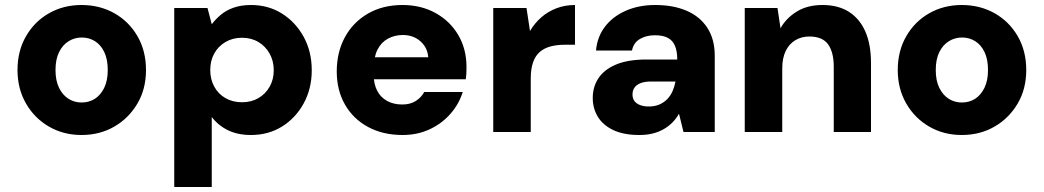

<svg xmlns="http://www.w3.org/2000/svg" viewBox="-20 -528 4174 768"><path d="M306 12Q234 12 176 -21.5Q118 -55 84 -114Q50 -173 50 -248Q50 -324 84 -383Q118 -442 176 -475Q234 -508 306 -508Q379 -508 437.5 -475Q496 -442 530 -383Q564 -324 564 -248Q564 -172 529.5 -113.5Q495 -55 437 -21.5Q379 12 306 12ZM306 -118Q336 -118 359 -132.5Q382 -147 396.5 -176Q411 -205 411 -248Q411 -291 397 -320Q383 -349 359.5 -363.5Q336 -378 307 -378Q279 -378 255 -363.5Q231 -349 216.5 -320Q202 -291 202 -248Q202 -205 216.5 -176Q231 -147 254.5 -132.5Q278 -118 306 -118Z M677 220V-496H810L827 -431Q843 -452 864 -469.5Q885 -487 915 -497.5Q945 -508 984 -508Q1053 -508 1107.5 -474Q1162 -440 1194.5 -381Q1227 -322 1227 -247Q1227 -173 1194.5 -114Q1162 -55 1107.5 -21.5Q1053 12 984 12Q931 12 892 -7Q853 -26 827 -60V220ZM948 -119Q985 -119 1013.5 -135.5Q1042 -152 1058.5 -181Q1075 -210 1075 -247Q1075 -284 1058.5 -313.5Q1042 -343 1013.5 -360Q985 -377 948 -377Q911 -377 882 -360Q853 -343 837 -314Q821 -285 821 -248Q821 -211 837 -181.5Q853 -152 882 -135.5Q911 -119 948 -119Z M1590 12Q1512 12 1452.5 -20Q1393 -52 1360 -109.5Q1327 -167 1327 -242Q1327 -319 1359.5 -379Q1392 -439 1451.5 -473.5Q1511 -508 1590 -508Q1664 -508 1722 -476Q1780 -444 1813 -388Q1846 -332 1846 -259Q1846 -249 1845.5 -236.5Q1845 -224 1843 -211H1433V-299H1693Q1690 -338 1661.5 -363Q1633 -388 1591 -388Q1559 -388 1532 -373.5Q1505 -359 1490 -329.5Q1475 -300 1475 -255V-226Q1475 -192 1488.5 -165.5Q1502 -139 1528 -124.5Q1554 -110 1589 -110Q1621 -110 1643 -124Q1665 -138 1677 -160H1831Q1816 -112 1782 -73Q1748 -34 1699 -11Q1650 12 1590 12Z M1953 0V-496H2086L2100 -404Q2119 -436 2145.5 -459Q2172 -482 2206 -495Q2240 -508 2280 -508V-349H2239Q2208 -349 2183 -342.5Q2158 -336 2140 -321Q2122 -306 2112.5 -279.5Q2103 -253 2103 -214V0Z M2537 12Q2474 12 2432.5 -8Q2391 -28 2371 -61.5Q2351 -95 2351 -136Q2351 -181 2374 -215.5Q2397 -250 2444.5 -270Q2492 -290 2567 -290H2689Q2689 -323 2680 -344.5Q2671 -366 2651.5 -376.5Q2632 -387 2600 -387Q2565 -387 2539.5 -372Q2514 -357 2508 -326H2364Q2369 -381 2400 -421.5Q2431 -462 2483 -485Q2535 -508 2601 -508Q2673 -508 2726.5 -485Q2780 -462 2809.5 -416.5Q2839 -371 2839 -305V0H2714L2696 -73Q2685 -54 2670 -38.5Q2655 -23 2635 -11.5Q2615 0 2591 6Q2567 12 2537 12ZM2575 -102Q2599 -102 2617.5 -110Q2636 -118 2649 -131.5Q2662 -145 2670 -163Q2678 -181 2682 -202H2585Q2559 -202 2542.5 -195.5Q2526 -189 2518 -177.5Q2510 -166 2510 -150Q2510 -134 2518 -123.5Q2526 -113 2541 -107.5Q2556 -102 2575 -102Z M2959 0V-496H3090L3102 -415Q3125 -456 3167.5 -482Q3210 -508 3270 -508Q3333 -508 3376 -480.5Q3419 -453 3441.5 -401.5Q3464 -350 3464 -275V0H3315V-261Q3315 -319 3292.5 -350.5Q3270 -382 3217 -382Q3186 -382 3161 -367Q3136 -352 3122.5 -323.5Q3109 -295 3109 -255V0Z M3827 12Q3755 12 3697 -21.5Q3639 -55 3605 -114Q3571 -173 3571 -248Q3571 -324 3605 -383Q3639 -442 3697 -475Q3755 -508 3827 -508Q3900 -508 3958.5 -475Q4017 -442 4051 -383Q4085 -324 4085 -248Q4085 -172 4050.5 -113.5Q4016 -55 3958 -21.5Q3900 12 3827 12ZM3827 -118Q3857 -118 3880 -132.5Q3903 -147 3917.5 -176Q3932 -205 3932 -248Q3932 -291 3918 -320Q3904 -349 3880.5 -363.5Q3857 -378 3828 -378Q3800 -378 3776 -363.5Q3752 -349 3737.5 -320Q3723 -291 3723 -248Q3723 -205 3737.5 -176Q3752 -147 3775.5 -132.5Q3799 -118 3827 -118Z"/></svg>

Font: DM Sans 24pt Black
Style: Regular
Weight: 900
Designer: Colophon Foundry, Jonny Pinhorn
Foundry: Colophon Foundry
Version: Version 4.004;gftools[0.9.30]